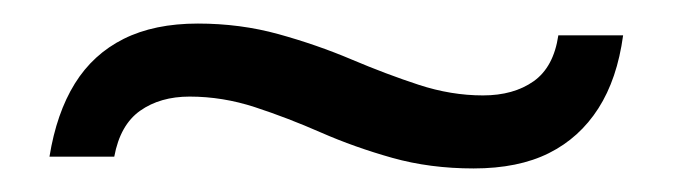

<svg xmlns="http://www.w3.org/2000/svg" viewBox="-20 -439 571 163"><path d="M382 -296Q420 -296 446 -309Q472 -322 488 -347Q504 -372 509 -409H454Q450 -382 433 -370Q416 -358 390 -358Q363 -358 335.5 -367Q308 -376 278.5 -388.5Q249 -401 216.5 -410Q184 -419 148 -419Q111 -419 85 -406Q59 -393 43.5 -368Q28 -343 22 -306H77Q82 -333 99 -345Q116 -357 141 -357Q169 -357 196.5 -348Q224 -339 252.5 -326.5Q281 -314 313 -305Q345 -296 382 -296Z"/></svg>

Font: Instrument Sans
Style: Regular
Weight: 400
Designer: Rodrigo Fuenzalida
Foundry: fragTYPE
Version: Version 1.000;gftools[0.9.28]